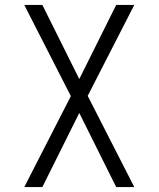

<svg xmlns="http://www.w3.org/2000/svg" viewBox="-20 -540 640 775"><path d="M78 215 266 -152 78 -520H151L300 -221L449 -520H522L334 -153L522 215H449L300 -84L151 215Z"/></svg>

Font: Iosevka Aile Custom Light
Style: Regular
Weight: 300
Designer: Belleve Invis
Foundry: Belleve Invis
Version: Version 17.0.2; ttfautohint (v1.8.3)